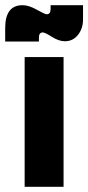

<svg xmlns="http://www.w3.org/2000/svg" viewBox="-45 -720 340 740"><path d="M50 0H200V-500H50ZM-25 -560V-612Q-25 -700 42 -700Q66 -700 97 -682.5Q128 -665 135 -665Q150 -665 150 -685V-700H275V-645Q275 -610 255.5 -585.5Q236 -561 205 -561Q182 -561 155 -578Q128 -595 120 -595Q105 -595 105 -575V-560Z"/></svg>

Font: Millimetre
Style: Bold
Weight: 800
Designer: Jérémy Landes
Version: Version 1.0